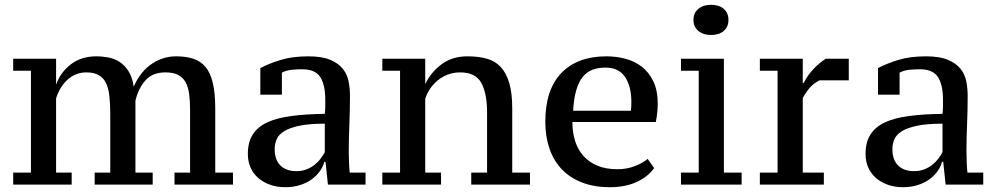

<svg xmlns="http://www.w3.org/2000/svg" viewBox="-20 -770 4157 801"><path d="M617 0H375V-50H440V-293Q440 -335 436.5 -368Q433 -401 422.5 -423Q412 -445 392 -456.5Q372 -468 340 -468Q316 -468 296 -459.5Q276 -451 260 -436Q244 -421 232.5 -401.5Q221 -382 214 -360V-50H279V0H35V-50H109V-475H35V-525H214V-419H215Q232 -468 275.5 -501.5Q319 -535 382 -535Q408 -535 433.5 -530Q459 -525 480 -511Q501 -497 516.5 -472.5Q532 -448 538 -408Q548 -433 564.5 -456Q581 -479 603.5 -496.5Q626 -514 654 -524.5Q682 -535 715 -535Q756 -535 786.5 -525Q817 -515 837.5 -490.5Q858 -466 868 -423.5Q878 -381 878 -315V-50H952V0H708V-50H773V-312Q773 -349 769 -378.5Q765 -408 754 -427.5Q743 -447 723 -457.5Q703 -468 670 -468Q617 -468 587.5 -435.5Q558 -403 545 -350V-50H617Z M1435 -139Q1435 -116 1436 -92.5Q1437 -69 1439 -50H1505V0H1348L1338 -95H1333Q1328 -75 1314.5 -56Q1301 -37 1280.5 -22Q1260 -7 1232 2Q1204 11 1170 11Q1136 11 1107.5 1Q1079 -9 1058 -27Q1037 -45 1025.5 -70.5Q1014 -96 1014 -128Q1014 -177 1034.5 -209Q1055 -241 1095 -259.5Q1135 -278 1195 -286Q1255 -294 1335 -295Q1337 -311 1337 -325.5Q1337 -340 1337 -354Q1337 -416 1316 -448.5Q1295 -481 1241 -481Q1221 -481 1198 -479Q1175 -477 1156 -467V-375H1066V-486Q1102 -505 1151 -520Q1200 -535 1266 -535Q1323 -535 1357.5 -520.5Q1392 -506 1410.5 -482.5Q1429 -459 1434.5 -429.5Q1440 -400 1440 -371Q1440 -308 1437.5 -250.5Q1435 -193 1435 -139ZM1216 -56Q1240 -56 1259 -63.5Q1278 -71 1292.5 -82.5Q1307 -94 1317.5 -108Q1328 -122 1335 -135V-254Q1270 -254 1229.5 -245.5Q1189 -237 1166 -223Q1143 -209 1134.5 -189.5Q1126 -170 1126 -148Q1126 -103 1150 -79.5Q1174 -56 1216 -56Z M2191 0H1946V-50H2012V-301Q2012 -380 1988 -424Q1964 -468 1900 -468Q1872 -468 1848.5 -459Q1825 -450 1806.5 -435Q1788 -420 1774.5 -400Q1761 -380 1754 -358V-50H1820V0H1575V-50H1649V-475H1575V-525H1754V-421H1755Q1778 -469 1822.5 -502Q1867 -535 1930 -535Q1975 -535 2010 -525.5Q2045 -516 2068.5 -491Q2092 -466 2104.5 -424Q2117 -382 2117 -317V-50H2191Z M2709 -69Q2683 -32 2635.5 -10.5Q2588 11 2525 11Q2459 11 2408.5 -8.5Q2358 -28 2324 -63.5Q2290 -99 2272.5 -149.5Q2255 -200 2255 -262Q2255 -396 2322 -465.5Q2389 -535 2510 -535Q2550 -535 2588.5 -525Q2627 -515 2657 -492Q2687 -469 2705.5 -431Q2724 -393 2724 -337Q2724 -320 2722 -301Q2720 -282 2716 -261H2368Q2368 -217 2379.5 -181Q2391 -145 2414.5 -119Q2438 -93 2473 -78.5Q2508 -64 2556 -64Q2595 -64 2628.5 -77Q2662 -90 2682 -107ZM2506 -488Q2475 -488 2451.5 -479Q2428 -470 2411 -449Q2394 -428 2384 -393.5Q2374 -359 2371 -308H2612Q2613 -317 2613.5 -326.5Q2614 -336 2614 -344Q2614 -410 2587.5 -449Q2561 -488 2506 -488Z M3074 0H2821V-50H2895V-475H2821V-525H3000V-50H3074ZM2873 -687Q2873 -716 2893.5 -733Q2914 -750 2946 -750Q2980 -750 2999.5 -733Q3019 -716 3019 -687Q3019 -658 2999.5 -641Q2980 -624 2946 -624Q2914 -624 2893.5 -641Q2873 -658 2873 -687Z M3399 -435Q3376 -423 3361 -407Q3346 -391 3329 -361V-50H3417V0H3150V-50H3224V-475H3150V-525H3329V-424H3333Q3350 -457 3373 -481.5Q3396 -506 3425 -525H3521V-435Z M4012 -139Q4012 -116 4013 -92.5Q4014 -69 4016 -50H4082V0H3925L3915 -95H3910Q3905 -75 3891.5 -56Q3878 -37 3857.5 -22Q3837 -7 3809 2Q3781 11 3747 11Q3713 11 3684.5 1Q3656 -9 3635 -27Q3614 -45 3602.5 -70.5Q3591 -96 3591 -128Q3591 -177 3611.5 -209Q3632 -241 3672 -259.5Q3712 -278 3772 -286Q3832 -294 3912 -295Q3914 -311 3914 -325.5Q3914 -340 3914 -354Q3914 -416 3893 -448.5Q3872 -481 3818 -481Q3798 -481 3775 -479Q3752 -477 3733 -467V-375H3643V-486Q3679 -505 3728 -520Q3777 -535 3843 -535Q3900 -535 3934.5 -520.5Q3969 -506 3987.5 -482.5Q4006 -459 4011.5 -429.5Q4017 -400 4017 -371Q4017 -308 4014.5 -250.5Q4012 -193 4012 -139ZM3793 -56Q3817 -56 3836 -63.5Q3855 -71 3869.5 -82.5Q3884 -94 3894.5 -108Q3905 -122 3912 -135V-254Q3847 -254 3806.5 -245.5Q3766 -237 3743 -223Q3720 -209 3711.5 -189.5Q3703 -170 3703 -148Q3703 -103 3727 -79.5Q3751 -56 3793 -56Z"/></svg>

Font: PT Serif Caption
Style: Regular
Weight: 400
Designer: A.Korolkova, O.Umpeleva, V.Yefimov
Foundry: ParaType Ltd
Version: Version 1.000W OFL